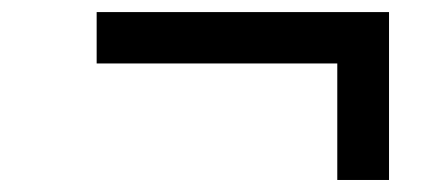

<svg xmlns="http://www.w3.org/2000/svg" viewBox="-20 -444 707 321"><path d="M141.6 -337.9H543.9V-143.1H630.4V-423.8H141.6Z"/></svg>

Font: Atomic Age
Style: Regular
Weight: 400
Designer: James Grieshaber
Foundry: James Grieshaber
Version: Version 1.002